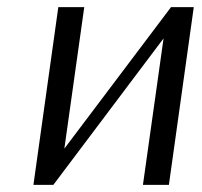

<svg xmlns="http://www.w3.org/2000/svg" viewBox="-20 -520 569 540"><path d="M525 -500 455 0H382L440 -412L130 0H74L144 -500H217L161 -102L461 -500Z"/></svg>

Font: Arsenal SC
Style: Italic
Weight: 400
Italic angle: -9.10001°
Designer: Andrij Shevchenko
Foundry: Stairsfor
Version: Version 2.001; ttfautohint (v1.8.4.7-5d5b)